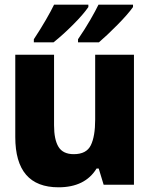

<svg xmlns="http://www.w3.org/2000/svg" viewBox="-20 -786 640 817"><path d="M229 11Q342 11 391 -69H400L421 0H550V-553H385V-277Q385 -206 366.5 -168Q348 -130 294 -130Q248 -130 229 -161Q210 -192 210 -253V-553H45V-203Q45 11 229 11ZM312 -606H401Q435 -635 479.5 -680Q524 -725 546 -756V-766H399Q387 -741 364.5 -702Q342 -663 312 -619ZM124 -606H208Q248 -638 291 -681Q334 -724 356 -756V-766H210Q198 -741 175.5 -702Q153 -663 124 -619Z"/></svg>

Font: Noto Sans Mono Extra
Style: Regular
Weight: 800
Designer: Monotype Design Team
Foundry: Monotype Imaging Inc.
Version: Version 1.900